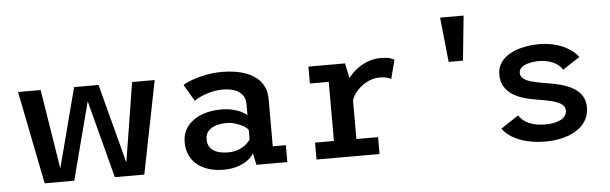

<svg xmlns="http://www.w3.org/2000/svg" viewBox="-47 -859 3271 1029"><g transform="rotate(-5 1589.0 -344.5)"><path d="M534.5 0 403.5 -500H490.5L622 0ZM157 0 57.5 -500H179L259 0ZM228.5 0 359 -500H446.5L316 0ZM591 0 671 -500H792.5L693 0Z M1118 11Q1076 11 1040.5 0.2Q1005 -10.5 978.8 -31.5Q952.5 -52.5 938 -83.2Q923.5 -114 923.5 -154Q923.5 -187.5 935.8 -213.5Q948 -239.5 969 -258.2Q990 -277 1016.8 -289Q1043.5 -301 1073.2 -306.5Q1103 -312 1132.5 -312Q1167 -312 1195.2 -305.2Q1223.5 -298.5 1243.2 -288.2Q1263 -278 1271.5 -268.5V-329.5Q1271.5 -353.5 1261.8 -370.2Q1252 -387 1235.2 -397.5Q1218.5 -408 1196.8 -412.8Q1175 -417.5 1151.5 -417.5Q1126.5 -417.5 1103.2 -413Q1080 -408.5 1060 -401.5Q1040 -394.5 1023.8 -386.5Q1007.5 -378.5 997 -370.5L944.5 -460Q962.5 -472.5 995.2 -484.2Q1028 -496 1070 -504Q1112 -512 1158.5 -512Q1191 -512 1224 -507Q1257 -502 1287 -490.5Q1317 -479 1340.8 -459.8Q1364.5 -440.5 1378.2 -412.2Q1392 -384 1392 -344.5V-91H1462.5V0H1296L1283 -63Q1274.5 -47 1253 -29.8Q1231.5 -12.5 1197.8 -0.8Q1164 11 1118 11ZM1151 -79.5Q1183.5 -79.5 1208 -89.2Q1232.5 -99 1248.5 -113Q1264.5 -127 1271.5 -138.5V-189.5Q1264 -201 1245.5 -211.8Q1227 -222.5 1203.2 -229.8Q1179.5 -237 1154.5 -237Q1127 -237 1101 -229.5Q1075 -222 1058.5 -205Q1042 -188 1042 -159.5Q1042 -131 1055.8 -113.5Q1069.5 -96 1094.2 -87.8Q1119 -79.5 1151 -79.5Z M1619.5 0V-91H1721V-409H1619.5V-500H1816.5L1842 -378.5V-91H1958.5V0ZM1839.5 -290 1796 -310Q1796.5 -343 1808.5 -373.2Q1820.5 -403.5 1841 -428.8Q1861.5 -454 1888.5 -472.8Q1915.5 -491.5 1946 -501.8Q1976.5 -512 2007.5 -512Q2042.5 -512 2059.8 -506.2Q2077 -500.5 2082 -496.5L2056 -395Q2052 -398.5 2036 -403.5Q2020 -408.5 1993 -408.5Q1966.5 -408.5 1941.5 -398.5Q1916.5 -388.5 1895.2 -371.5Q1874 -354.5 1859.2 -333.5Q1844.5 -312.5 1839.5 -290Z M2370.5 -459.5 2345.5 -700H2472L2447.5 -459.5Z M2853 11Q2797 11 2751.8 -0.2Q2706.5 -11.5 2673.2 -31.5Q2640 -51.5 2621 -78.5L2716 -141.5Q2724.5 -128 2738 -116.5Q2751.5 -105 2769.5 -96.8Q2787.5 -88.5 2809.8 -84.5Q2832 -80.5 2857 -80.5Q2880.5 -80.5 2901.5 -84.2Q2922.5 -88 2938.8 -95.8Q2955 -103.5 2964.2 -116Q2973.5 -128.5 2973.5 -146.5Q2973.5 -167.5 2954 -180.8Q2934.5 -194 2900.2 -202.5Q2866 -211 2821 -217.5Q2787 -222.5 2753.8 -232.5Q2720.5 -242.5 2693.8 -259.8Q2667 -277 2651 -303.8Q2635 -330.5 2635 -367.5Q2635 -398.5 2647.8 -422Q2660.5 -445.5 2682.8 -462.5Q2705 -479.5 2734 -490.5Q2763 -501.5 2795.2 -506.8Q2827.5 -512 2859.5 -512Q2914 -512 2956.5 -498.8Q2999 -485.5 3028 -465.2Q3057 -445 3070.5 -424.5L2978 -364.5Q2971.5 -377 2959.2 -387.5Q2947 -398 2930.2 -405.8Q2913.5 -413.5 2894 -417.8Q2874.5 -422 2853 -422Q2835.5 -422 2816.8 -419.2Q2798 -416.5 2781.8 -410.2Q2765.5 -404 2755.2 -393.5Q2745 -383 2745 -367Q2745 -347.5 2761.8 -335.2Q2778.5 -323 2807.5 -315.5Q2836.5 -308 2873.5 -302Q2899.5 -298 2928.8 -292Q2958 -286 2986.2 -276Q3014.5 -266 3037.2 -250Q3060 -234 3073.8 -210.2Q3087.5 -186.5 3087.5 -153.5Q3087.5 -119 3074.5 -92.2Q3061.5 -65.5 3038.8 -46Q3016 -26.5 2986 -14Q2956 -1.5 2922 4.8Q2888 11 2853 11Z"/></g></svg>

Font: Trispace Thin Medium
Style: Regular
Weight: 500
Version: Version 1.210